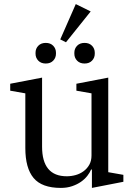

<svg xmlns="http://www.w3.org/2000/svg" viewBox="-20 -908 659 940"><path d="M278 12Q185 12 144.5 -36.5Q104 -85 104 -183V-451L30 -464V-498L186 -528V-190Q186 -45 307 -45Q329 -45 350.5 -51Q372 -57 389.5 -70Q407 -83 417.5 -102Q428 -121 428 -147V-451L354 -464V-498L510 -528V-65L584 -52V-18L430 12V-78H426Q420 -63 407.5 -47Q395 -31 376.5 -18Q358 -5 333 3.5Q308 12 278 12ZM204 -597Q181 -597 167.5 -611Q154 -625 154 -645V-650Q154 -670 167.5 -684Q181 -698 204 -698Q227 -698 240.5 -684Q254 -670 254 -650V-645Q254 -625 240.5 -611Q227 -597 204 -597ZM394 -597Q371 -597 357.5 -611Q344 -625 344 -645V-650Q344 -670 357.5 -684Q371 -698 394 -698Q417 -698 430.5 -684Q444 -670 444 -650V-645Q444 -625 430.5 -611Q417 -597 394 -597ZM275 -715 351 -888 424 -852 303 -701Z"/></svg>

Font: IBM Plex Serif
Style: Regular
Weight: 400
Designer: Mike Abbink, Paul van der Laan, Pieter van Rosmalen
Foundry: Bold Monday
Version: Version 3.001